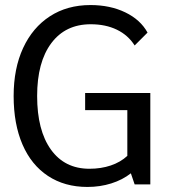

<svg xmlns="http://www.w3.org/2000/svg" viewBox="-20 -730 676 760"><path d="M575 -362V0H513L498 -44Q465 -18 420.5 -4Q376 10 326 10Q236 10 170 -33.5Q104 -77 69 -158Q34 -239 34 -350Q34 -459 71.5 -540Q109 -621 177.5 -665.5Q246 -710 338 -710Q416 -710 476 -681Q536 -652 564 -601L513 -550Q487 -591 442.5 -612.5Q398 -634 339 -634Q239 -634 183 -559Q127 -484 127 -350Q127 -214 181.5 -138Q236 -62 334 -62Q380 -62 418.5 -75Q457 -88 484 -113V-294H317V-362Z"/></svg>

Font: Sarabun
Style: Regular
Weight: 400
Designer: Suppakit Chalermlarp | Katatrad Co.,Ltd.
Foundry: Cadson Demak Co.,Ltd.
Version: Version 1.000; ttfautohint (v1.6)